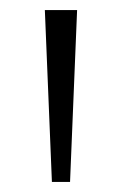

<svg xmlns="http://www.w3.org/2000/svg" viewBox="-20 -828 242 381"><path d="M83 -467 69 -808H133L119 -467Z"/></svg>

Font: Encode Sans Condensed Thin Light
Style: Regular
Weight: 300
Version: Version 3.002